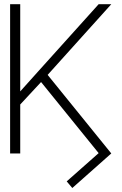

<svg xmlns="http://www.w3.org/2000/svg" viewBox="-20 -748 595 936"><path d="M78.6 -727.5V0H29.3V-727.5ZM522.5 -727.5 201.2 -370.6 62 -220.7 51.3 -272 171.4 -405.8 460.9 -727.5ZM522.5 0 332.5 168.5 305.2 136.2 460.9 -1.5 171.4 -358.9 201.7 -396Z"/></svg>

Font: Inter Tight ExtraLight
Style: Regular
Weight: 250
Designer: Rasmus Andersson
Foundry: rsms
Version: Version 3.004